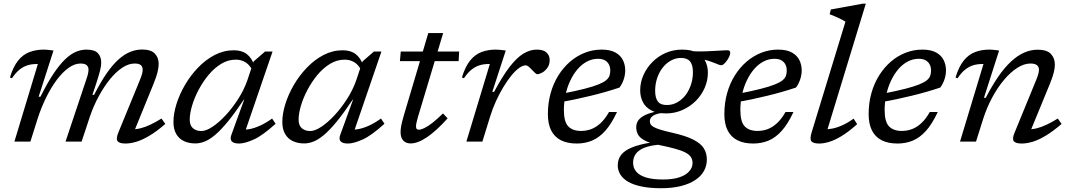

<svg xmlns="http://www.w3.org/2000/svg" viewBox="-20 -748 5652 1014"><path d="M682.5 -39.5 676.5 -65.5Q697.5 -64.5 722 -70.5Q746.5 -76.5 774.5 -89.8Q802.5 -103 833 -122L853 -93.5Q807 -53.5 768.5 -30.8Q730 -8 699 1Q668 10 642.5 10Q610.5 10 601 -2.5Q591.5 -15 605 -48L718.5 -324.5Q727 -345 730.2 -357.8Q733.5 -370.5 733.5 -380Q733.5 -395 724 -403.8Q714.5 -412.5 691 -412.5Q659 -412.5 625.8 -390.5Q592.5 -368.5 561 -329.8Q529.5 -291 502 -240.5Q474.5 -190 455 -133L411 0H326L434.5 -324.5Q439.5 -338 442.2 -348.2Q445 -358.5 446.2 -366Q447.5 -373.5 447.5 -380Q447.5 -395 437.8 -403.8Q428 -412.5 405 -412.5Q374.5 -412.5 342.5 -389.8Q310.5 -367 280.2 -326.8Q250 -286.5 223.8 -233.2Q197.5 -180 178 -119L140.5 0H56L180 -410Q179 -410 177.2 -410Q175.5 -410 174 -410Q147.5 -410 125 -403Q102.5 -396 82.2 -379.5Q62 -363 43 -334.5L32.5 -339Q50 -396.5 76 -428.5Q102 -460.5 136.2 -473.2Q170.5 -486 211 -486Q220 -486 228.2 -485.2Q236.5 -484.5 245 -483.5Q253.5 -482.5 262.5 -481L184 -237H193.5Q230 -310 262.2 -358.2Q294.5 -406.5 323.8 -434.5Q353 -462.5 380.8 -474.2Q408.5 -486 436 -486Q479.5 -486 497 -467Q514.5 -448 514.5 -419Q514.5 -398 507.8 -372.5Q501 -347 488 -306.5L468 -247H477Q511.5 -315 543.5 -361Q575.5 -407 606.5 -434.5Q637.5 -462 668.2 -474.2Q699 -486.5 730.5 -486.5Q777 -486.5 797.5 -465.2Q818 -444 818 -410.5Q818 -392 812 -367Q806 -342 790 -303Z M1202 -36 1269.5 -221.5H1267.5Q1220 -150.5 1182.8 -105.2Q1145.5 -60 1115.5 -35Q1085.5 -10 1060.2 -0.2Q1035 9.5 1011.5 9.5Q977 9.5 951 -3Q925 -15.5 910.5 -40.8Q896 -66 896 -103.5Q896 -147.5 912 -198.8Q928 -250 957.2 -300Q986.5 -350 1026.5 -391.5Q1066.5 -433 1114.2 -457.8Q1162 -482.5 1215 -482.5Q1257.5 -482.5 1283.5 -462.2Q1309.5 -442 1322.5 -404L1313.5 -375Q1299.5 -405 1276.8 -419Q1254 -433 1225.5 -433Q1184.5 -433 1148 -410.8Q1111.5 -388.5 1081.2 -352Q1051 -315.5 1028.5 -272.8Q1006 -230 994 -188.8Q982 -147.5 982 -116Q982 -85.5 999 -70.8Q1016 -56 1043.5 -56Q1068 -56 1101.8 -78.2Q1135.5 -100.5 1171 -138.5Q1206.5 -176.5 1237.2 -224.2Q1268 -272 1286 -323L1319.5 -423.5L1380 -476H1419.5L1269 -37L1252.5 -64Q1273.5 -61.5 1299.5 -66.5Q1325.5 -71.5 1355.8 -85.5Q1386 -99.5 1417 -122L1435.5 -94.5Q1367.5 -32.5 1320.2 -11.2Q1273 10 1242.5 10Q1214.5 10 1204 -1.5Q1193.5 -13 1202 -36Z M1777 -36 1844.5 -221.5H1842.5Q1795 -150.5 1757.8 -105.2Q1720.5 -60 1690.5 -35Q1660.5 -10 1635.2 -0.2Q1610 9.5 1586.5 9.5Q1552 9.5 1526 -3Q1500 -15.5 1485.5 -40.8Q1471 -66 1471 -103.5Q1471 -147.5 1487 -198.8Q1503 -250 1532.2 -300Q1561.5 -350 1601.5 -391.5Q1641.5 -433 1689.2 -457.8Q1737 -482.5 1790 -482.5Q1832.5 -482.5 1858.5 -462.2Q1884.5 -442 1897.5 -404L1888.5 -375Q1874.5 -405 1851.8 -419Q1829 -433 1800.5 -433Q1759.5 -433 1723 -410.8Q1686.5 -388.5 1656.2 -352Q1626 -315.5 1603.5 -272.8Q1581 -230 1569 -188.8Q1557 -147.5 1557 -116Q1557 -85.5 1574 -70.8Q1591 -56 1618.5 -56Q1643 -56 1676.8 -78.2Q1710.5 -100.5 1746 -138.5Q1781.5 -176.5 1812.2 -224.2Q1843 -272 1861 -323L1894.5 -423.5L1955 -476H1994.5L1844 -37L1827.5 -64Q1848.5 -61.5 1874.5 -66.5Q1900.5 -71.5 1930.8 -85.5Q1961 -99.5 1992 -122L2010.5 -94.5Q1942.5 -32.5 1895.2 -11.2Q1848 10 1817.5 10Q1789.5 10 1779 -1.5Q1768.5 -13 1777 -36Z M2092 -425 2096.5 -476H2405L2402 -425ZM2188 -132.5Q2185 -121 2182.2 -111Q2179.5 -101 2178.2 -93.8Q2177 -86.5 2177 -81.5Q2177 -71 2180.8 -67Q2184.5 -63 2192 -63Q2203 -63 2221 -71.5Q2239 -80 2263.8 -99.2Q2288.5 -118.5 2319.5 -149L2344 -123Q2314 -89.5 2286.5 -64.5Q2259 -39.5 2234.5 -23Q2210 -6.5 2188.5 1.5Q2167 9.5 2148.5 9.5Q2124.5 9.5 2110 -5.2Q2095.5 -20 2095.5 -51.5Q2095.5 -65 2099.2 -85Q2103 -105 2112 -136L2242 -573.5H2320.5Z M2567 -410Q2566 -410 2564.2 -410Q2562.5 -410 2561 -410Q2534.5 -410 2512 -403Q2489.5 -396 2469.2 -379.5Q2449 -363 2430 -334.5L2419.5 -339Q2437 -396.5 2463 -428.5Q2489 -460.5 2523.2 -473.2Q2557.5 -486 2598 -486Q2607 -486 2615.5 -485.2Q2624 -484.5 2633 -483.5Q2642 -482.5 2651 -481L2580 -263H2589.5Q2633.5 -345.5 2671.2 -394.5Q2709 -443.5 2744.2 -464.8Q2779.5 -486 2815 -486Q2851 -486 2867 -470Q2883 -454 2883 -431.5Q2883 -407 2871 -390Q2859 -373 2843.2 -364.5Q2827.5 -356 2816.5 -356Q2813.5 -356 2806.2 -362.5Q2799 -369 2789.5 -379Q2780.5 -389 2771.8 -396Q2763 -403 2757 -403Q2741 -403 2721.2 -388.8Q2701.5 -374.5 2680.5 -348.8Q2659.5 -323 2638.8 -288.8Q2618 -254.5 2599.8 -214.8Q2581.5 -175 2568.5 -132.5L2527.5 0H2443Z M3138.5 -437.5Q3107.5 -437.5 3080 -423Q3052.5 -408.5 3030.2 -382.5Q3008 -356.5 2991.8 -322.2Q2975.5 -288 2966.8 -248.2Q2958 -208.5 2958 -167Q2958 -105 2981 -80.8Q3004 -56.5 3048.5 -56.5Q3077 -56.5 3102.8 -66.2Q3128.5 -76 3152 -97.8Q3175.5 -119.5 3196.5 -156.5H3238.5Q3209 -93 3176.2 -56.8Q3143.5 -20.5 3106.2 -5.2Q3069 10 3026 10Q2976.5 10 2942.5 -7.2Q2908.5 -24.5 2891 -59Q2873.5 -93.5 2873.5 -145.5Q2873.5 -204 2888 -255.8Q2902.5 -307.5 2929 -349.8Q2955.5 -392 2991 -422.5Q3026.5 -453 3068.8 -469.5Q3111 -486 3157 -486Q3202 -486 3229.5 -471Q3257 -456 3269.5 -431Q3282 -406 3282 -376Q3282 -352 3273.5 -327.2Q3265 -302.5 3251.5 -285.5Q3214 -273 3175.5 -262Q3137 -251 3098.5 -241.8Q3060 -232.5 3022.8 -224.5Q2985.5 -216.5 2950 -210.5L2952.5 -254Q3021.5 -267.5 3067.2 -279.2Q3113 -291 3140.2 -302Q3167.5 -313 3181 -324.2Q3194.5 -335.5 3198.8 -348Q3203 -360.5 3203 -375.5Q3203 -394.5 3195.5 -408.2Q3188 -422 3174 -429.8Q3160 -437.5 3138.5 -437.5Z M3790.5 -403.5Q3783.5 -403.5 3775.8 -406.5Q3768 -409.5 3756.8 -414.2Q3745.5 -419 3729 -424.5Q3712.5 -430 3688.8 -435.2Q3665 -440.5 3632 -444L3623.5 -478Q3665.5 -475.5 3704.5 -476.8Q3743.5 -478 3774.2 -480.2Q3805 -482.5 3822 -482.5Q3829.5 -482.5 3833 -479.2Q3836.5 -476 3836.5 -469Q3836.5 -460.5 3831.5 -449.5Q3826.5 -438.5 3819 -428Q3811.5 -417.5 3803.8 -410.5Q3796 -403.5 3790.5 -403.5ZM3503 -193.5Q3525.5 -193.5 3545.8 -202.2Q3566 -211 3583.2 -226.8Q3600.5 -242.5 3613 -264.5Q3625.5 -286.5 3632.5 -312.2Q3639.5 -338 3639.5 -367Q3639.5 -405 3624.5 -423.5Q3609.5 -442 3576.5 -442Q3554 -442 3533.8 -433.2Q3513.5 -424.5 3496.2 -408.5Q3479 -392.5 3466.5 -371Q3454 -349.5 3447 -323.2Q3440 -297 3440 -268.5Q3440 -230 3455 -211.2Q3470 -192.5 3503 -193.5ZM3582 -486Q3630.5 -486 3660.5 -469.8Q3690.5 -453.5 3704.5 -426Q3718.5 -398.5 3718.5 -364.5Q3718.5 -322 3701.2 -283Q3684 -244 3653.5 -214Q3623 -184 3583 -166.5Q3543 -149 3498 -149Q3449.5 -149 3419.2 -165.2Q3389 -181.5 3375 -209.2Q3361 -237 3361 -270.5Q3361 -313.5 3378.5 -352.2Q3396 -391 3426.2 -421.2Q3456.5 -451.5 3496.5 -468.8Q3536.5 -486 3582 -486ZM3471 246Q3412.5 246 3369.5 237.2Q3326.5 228.5 3298.5 212.5Q3270.5 196.5 3256.5 174.2Q3242.5 152 3242.5 125.5Q3242.5 93.5 3260.2 70.2Q3278 47 3316.5 31Q3355 15 3418.5 4.5L3440.5 -20.5L3499.5 14.5Q3451.5 15 3417.8 22.2Q3384 29.5 3363.2 42Q3342.5 54.5 3333 72.2Q3323.5 90 3323.5 111.5Q3323.5 138 3339.8 158Q3356 178 3391 189Q3426 200 3482 200Q3534 200 3568.5 188.2Q3603 176.5 3620.2 156.5Q3637.5 136.5 3637.5 113.5Q3637.5 95 3629 81.8Q3620.5 68.5 3600.8 58Q3581 47.5 3548 38.2Q3515 29 3466.5 19Q3410.5 8.5 3383.5 -6.8Q3356.5 -22 3348.2 -39.8Q3340 -57.5 3340 -75Q3340 -102.5 3357.2 -119.8Q3374.5 -137 3405.8 -148Q3437 -159 3478.5 -166.5L3493.5 -153.5Q3449 -149.5 3430.5 -137.8Q3412 -126 3412 -108Q3412 -99 3416.2 -91.5Q3420.5 -84 3432.8 -77Q3445 -70 3468.8 -62.8Q3492.5 -55.5 3532.5 -46.5Q3603 -30.5 3642.2 -10.2Q3681.5 10 3697.2 35.5Q3713 61 3713 94.5Q3713 127.5 3697.5 155.2Q3682 183 3651.2 203.2Q3620.5 223.5 3575.5 234.8Q3530.5 246 3471 246Z M4070.5 -437.5Q4039.5 -437.5 4012 -423Q3984.5 -408.5 3962.2 -382.5Q3940 -356.5 3923.8 -322.2Q3907.5 -288 3898.8 -248.2Q3890 -208.5 3890 -167Q3890 -105 3913 -80.8Q3936 -56.5 3980.5 -56.5Q4009 -56.5 4034.8 -66.2Q4060.5 -76 4084 -97.8Q4107.5 -119.5 4128.5 -156.5H4170.5Q4141 -93 4108.2 -56.8Q4075.5 -20.5 4038.2 -5.2Q4001 10 3958 10Q3908.5 10 3874.5 -7.2Q3840.5 -24.5 3823 -59Q3805.5 -93.5 3805.5 -145.5Q3805.5 -204 3820 -255.8Q3834.5 -307.5 3861 -349.8Q3887.5 -392 3923 -422.5Q3958.5 -453 4000.8 -469.5Q4043 -486 4089 -486Q4134 -486 4161.5 -471Q4189 -456 4201.5 -431Q4214 -406 4214 -376Q4214 -352 4205.5 -327.2Q4197 -302.5 4183.5 -285.5Q4146 -273 4107.5 -262Q4069 -251 4030.5 -241.8Q3992 -232.5 3954.8 -224.5Q3917.5 -216.5 3882 -210.5L3884.5 -254Q3953.5 -267.5 3999.2 -279.2Q4045 -291 4072.2 -302Q4099.5 -313 4113 -324.2Q4126.5 -335.5 4130.8 -348Q4135 -360.5 4135 -375.5Q4135 -394.5 4127.5 -408.2Q4120 -422 4106 -429.8Q4092 -437.5 4070.5 -437.5Z M4445 -633.5Q4436 -639.5 4421.8 -646.5Q4407.5 -653.5 4391.8 -660.5Q4376 -667.5 4361.5 -673L4368 -698L4535.5 -728.5H4552.5L4343 -41.5L4330 -65.5Q4350.5 -64 4376 -69Q4401.5 -74 4430 -87Q4458.5 -100 4488 -121.5L4507 -92.5Q4462 -52 4425.2 -29.8Q4388.5 -7.5 4359.2 1.2Q4330 10 4306.5 10Q4275.5 10 4265.5 -1.5Q4255.5 -13 4266.5 -49Z M4832.5 -437.5Q4801.5 -437.5 4774 -423Q4746.5 -408.5 4724.2 -382.5Q4702 -356.5 4685.8 -322.2Q4669.5 -288 4660.8 -248.2Q4652 -208.5 4652 -167Q4652 -105 4675 -80.8Q4698 -56.5 4742.5 -56.5Q4771 -56.5 4796.8 -66.2Q4822.5 -76 4846 -97.8Q4869.5 -119.5 4890.5 -156.5H4932.5Q4903 -93 4870.2 -56.8Q4837.5 -20.5 4800.2 -5.2Q4763 10 4720 10Q4670.5 10 4636.5 -7.2Q4602.5 -24.5 4585 -59Q4567.5 -93.5 4567.5 -145.5Q4567.5 -204 4582 -255.8Q4596.5 -307.5 4623 -349.8Q4649.5 -392 4685 -422.5Q4720.5 -453 4762.8 -469.5Q4805 -486 4851 -486Q4896 -486 4923.5 -471Q4951 -456 4963.5 -431Q4976 -406 4976 -376Q4976 -352 4967.5 -327.2Q4959 -302.5 4945.5 -285.5Q4908 -273 4869.5 -262Q4831 -251 4792.5 -241.8Q4754 -232.5 4716.8 -224.5Q4679.5 -216.5 4644 -210.5L4646.5 -254Q4715.5 -267.5 4761.2 -279.2Q4807 -291 4834.2 -302Q4861.5 -313 4875 -324.2Q4888.5 -335.5 4892.8 -348Q4897 -360.5 4897 -375.5Q4897 -394.5 4889.5 -408.2Q4882 -422 4868 -429.8Q4854 -437.5 4832.5 -437.5Z M5037 -334.5 5026.5 -339Q5044 -396.5 5070 -428.5Q5096 -460.5 5130.2 -473.2Q5164.5 -486 5205 -486Q5214 -486 5222.2 -485.2Q5230.5 -484.5 5239 -483.5Q5247.5 -482.5 5256.5 -481L5176.5 -231.5H5186Q5219.5 -296 5252.5 -343.8Q5285.5 -391.5 5319.5 -423Q5353.5 -454.5 5388.5 -470Q5423.5 -485.5 5460.5 -485.5Q5509 -485.5 5530 -463.2Q5551 -441 5551 -407Q5551 -388.5 5545 -364.2Q5539 -340 5524 -303.5L5415.5 -39.5L5410 -65.5Q5431 -64.5 5455.5 -70.5Q5480 -76.5 5508 -89.8Q5536 -103 5566.5 -122L5586.5 -93.5Q5540 -53.5 5501.8 -30.8Q5463.5 -8 5432.5 1Q5401.5 10 5376 10Q5343.5 10 5334 -2.5Q5324.5 -15 5338.5 -48L5451.5 -323.5Q5460 -344 5463.5 -357.2Q5467 -370.5 5467 -380Q5467 -395 5456.2 -403.8Q5445.5 -412.5 5421.5 -412.5Q5388.5 -412.5 5352.8 -389.8Q5317 -367 5283 -326.8Q5249 -286.5 5220.2 -233.2Q5191.5 -180 5172 -119L5134.5 0H5050L5174 -410Q5173 -410 5171.2 -410Q5169.5 -410 5168 -410Q5141.5 -410 5119 -403Q5096.5 -396 5076.2 -379.5Q5056 -363 5037 -334.5Z"/></svg>

Font: Newsreader 11pt
Style: Italic
Weight: 400
Italic angle: -17°
Version: Version 1.003